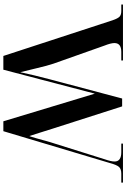

<svg xmlns="http://www.w3.org/2000/svg" viewBox="176 -930 754 1146"><g transform="rotate(90 553.0 -357.0)"><path d="M314 0H396L539 -546L704 0H763L952 -632Q964 -677 976.5 -690.5Q989 -704 1017 -704H1070V-714H837V-704H888Q944 -704 944 -664Q944 -643 931 -606L828 -278Q817 -238 805.5 -197.5Q794 -157 792 -155Q784 -178 773 -214.5Q762 -251 748 -294L615 -709H568L453 -276Q440 -226 429.5 -183Q419 -140 411 -101Q400 -143 386.5 -201.5Q373 -260 360 -299L252 -604Q237 -642 237 -663Q237 -704 290 -704H341V-714H7V-704H45Q68 -704 79 -694Q90 -684 101 -652Z"/></g></svg>

Font: Noto Serif Display Semi
Style: Regular
Weight: 600
Designer: Monotype Design Team
Foundry: Monotype Imaging Inc.
Version: Version 1.900